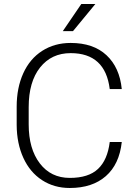

<svg xmlns="http://www.w3.org/2000/svg" viewBox="-20 -937 689 967"><path d="M64 0ZM593.3 -221.7Q581.1 -109.4 512.9 -49.8Q444.8 9.8 331.5 9.8Q252.4 9.8 191.7 -29.8Q130.9 -69.3 97.7 -141.8Q64.5 -214.4 64 -307.6V-399.9Q64 -494.6 97.2 -567.9Q130.4 -641.1 192.6 -680.9Q254.9 -720.7 335.9 -720.7Q450.2 -720.7 516.4 -658.9Q582.5 -597.2 593.3 -488.3H532.7Q510.3 -669.4 335.9 -669.4Q239.3 -669.4 181.9 -597.2Q124.5 -524.9 124.5 -397.5V-310.5Q124.5 -187.5 180.4 -114.3Q236.3 -41 331.5 -41Q425.8 -41 473.6 -86.2Q521.5 -131.3 532.7 -221.7ZM389.6 -917H460.4L347.7 -780.3H296.4Z"/></svg>

Font: Roboto Light
Style: Regular
Weight: 300
Designer: Google
Version: Version 2.134; 2016; ttfautohint (v1.6)